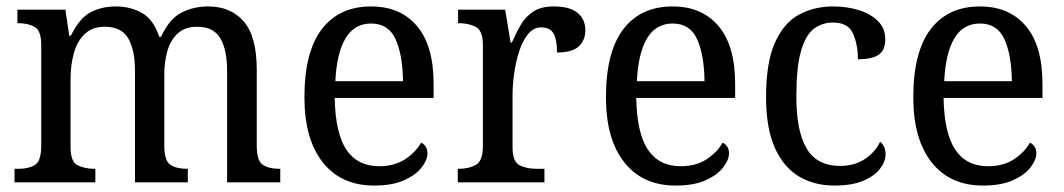

<svg xmlns="http://www.w3.org/2000/svg" viewBox="-20 -566 3302 596"><path d="M25 0V-42H38Q69 -42 88.5 -54Q108 -66 108 -114V-426Q108 -471 87.5 -482.5Q67 -494 37 -494H34V-536H183L195 -455H200Q226 -509 260.5 -527.5Q295 -546 340 -546Q385 -546 421 -525.5Q457 -505 474 -452H480Q506 -508 543.5 -527Q581 -546 626 -546Q697 -546 737 -499Q777 -452 777 -350V-114Q777 -66 796.5 -54Q816 -42 847 -42H850V0H685V-346Q685 -411 664 -447Q643 -483 592 -483Q554 -483 531.5 -462Q509 -441 499.5 -407.5Q490 -374 490 -334V-114Q490 -66 509.5 -54Q529 -42 560 -42H563V0H399V-346Q399 -411 378 -447Q357 -483 305 -483Q266 -483 242.5 -460Q219 -437 209 -400Q199 -363 199 -320V-109Q199 -64 221 -53Q243 -42 274 -42H276V0Z M1141 10Q1039 10 982 -62Q925 -134 925 -264Q925 -405 979 -475.5Q1033 -546 1132 -546Q1223 -546 1274.5 -485Q1326 -424 1326 -306V-262H1019Q1021 -152 1055.5 -101Q1090 -50 1157 -50Q1205 -50 1238 -72Q1271 -94 1287 -123Q1295 -120 1301 -111.5Q1307 -103 1307 -90Q1307 -70 1289 -46.5Q1271 -23 1234.5 -6.5Q1198 10 1141 10ZM1231 -314Q1230 -395 1208 -444Q1186 -493 1132 -493Q1080 -493 1052.5 -447Q1025 -401 1021 -314Z M1401 0V-42H1404Q1435 -42 1457 -54Q1479 -66 1479 -114V-426Q1479 -471 1457 -482.5Q1435 -494 1405 -494H1402V-536H1548L1565 -434H1569Q1582 -464 1597 -489.5Q1612 -515 1636 -530.5Q1660 -546 1699 -546Q1749 -546 1773 -526Q1797 -506 1797 -472Q1797 -441 1776.5 -422Q1756 -403 1709 -403Q1709 -444 1698 -462.5Q1687 -481 1660 -481Q1636 -481 1619 -460Q1602 -439 1591.5 -406.5Q1581 -374 1576 -337.5Q1571 -301 1571 -270V-109Q1571 -64 1593 -53Q1615 -42 1645 -42H1670V0Z M2077 10Q1975 10 1918 -62Q1861 -134 1861 -264Q1861 -405 1915 -475.5Q1969 -546 2068 -546Q2159 -546 2210.5 -485Q2262 -424 2262 -306V-262H1955Q1957 -152 1991.5 -101Q2026 -50 2093 -50Q2141 -50 2174 -72Q2207 -94 2223 -123Q2231 -120 2237 -111.5Q2243 -103 2243 -90Q2243 -70 2225 -46.5Q2207 -23 2170.5 -6.5Q2134 10 2077 10ZM2167 -314Q2166 -395 2144 -444Q2122 -493 2068 -493Q2016 -493 1988.5 -447Q1961 -401 1957 -314Z M2570 10Q2508 10 2460.5 -18Q2413 -46 2385.5 -106.5Q2358 -167 2358 -265Q2358 -372 2385.5 -433.5Q2413 -495 2460 -520.5Q2507 -546 2566 -546Q2609 -546 2646 -534.5Q2683 -523 2705.5 -500.5Q2728 -478 2728 -444Q2728 -410 2707.5 -396Q2687 -382 2643 -382Q2643 -429 2627.5 -462.5Q2612 -496 2566 -496Q2531 -496 2505.5 -476Q2480 -456 2466 -406Q2452 -356 2452 -266Q2452 -159 2484 -105Q2516 -51 2588 -51Q2633 -51 2665 -72.5Q2697 -94 2712 -126Q2729 -112 2729 -87Q2729 -65 2712 -42.5Q2695 -20 2660 -5Q2625 10 2570 10Z M3031 10Q2929 10 2872 -62Q2815 -134 2815 -264Q2815 -405 2869 -475.5Q2923 -546 3022 -546Q3113 -546 3164.5 -485Q3216 -424 3216 -306V-262H2909Q2911 -152 2945.5 -101Q2980 -50 3047 -50Q3095 -50 3128 -72Q3161 -94 3177 -123Q3185 -120 3191 -111.5Q3197 -103 3197 -90Q3197 -70 3179 -46.5Q3161 -23 3124.5 -6.5Q3088 10 3031 10ZM3121 -314Q3120 -395 3098 -444Q3076 -493 3022 -493Q2970 -493 2942.5 -447Q2915 -401 2911 -314Z"/></svg>

Font: Noto Serif Myanmar SemCond
Style: Regular
Weight: 400
Width: 4
Designer: Ben Mitchell and the Monotype Design Team
Foundry: Monotype Imaging Inc.
Version: Version 2.106; ttfautohint (v1.8.4.7-5d5b)